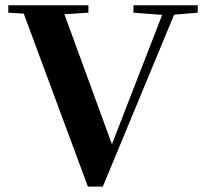

<svg xmlns="http://www.w3.org/2000/svg" viewBox="-20 -683 774 722"><path d="M310.5 18.6 69.3 -631.8 11.2 -635.3V-663.1H312.5V-635.3L222.2 -629.4L400.9 -140.6L589.8 -627L481.9 -635.3V-663.1H723.6V-635.3L634.8 -627.9L366.7 18.6Z"/></svg>

Font: Elstob 18pt
Style: Bold
Weight: 700
Designer: Peter S. Baker
Version: Version 1.015